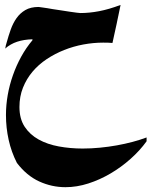

<svg xmlns="http://www.w3.org/2000/svg" viewBox="-20 -444 631 786"><path d="M580.1 134.3Q552.7 172.4 514.6 206.3Q476.6 240.2 432.6 266.1Q388.7 292 341.6 307.1Q294.4 322.3 248 322.3Q191.9 322.3 140.6 298.8Q89.4 275.4 49.3 223.1Q26.4 178.2 15.4 128.4Q4.4 78.6 4.4 26.9Q4.4 -14.2 11.7 -55.4Q19 -96.7 33 -136.2Q46.9 -175.8 66.9 -212.2Q86.9 -248.5 112.8 -279.3V-283.2Q77.6 -282.2 50.3 -273.2Q22.9 -264.2 1 -245.1Q2.4 -250 2.7 -251Q2.9 -252 2.9 -252.4Q2.9 -254.4 3.4 -256.3Q5.4 -262.2 7.3 -270Q14.6 -296.9 23.9 -323Q33.2 -349.1 47.6 -369.6Q62 -390.1 83.7 -402.8Q105.5 -415.5 138.2 -415.5Q146.5 -414.6 155.8 -413.1Q164.1 -412.1 174.3 -410.4Q184.6 -408.7 195.8 -406.7Q212.4 -404.3 231 -401.4Q249.5 -398.4 265.9 -396Q282.2 -393.6 294.2 -392.1Q306.2 -390.6 309.1 -390.6Q345.7 -390.6 385.7 -398.2Q425.8 -405.8 473.6 -423.8Q471.2 -412.1 468.8 -400.6Q466.3 -389.2 464.4 -379.4Q462.4 -371.1 460.9 -363Q459.5 -355 457.5 -346.2Q453.1 -326.2 449 -307.6Q444.8 -289.1 440.4 -268.1Q432.1 -269 422.1 -269.3Q412.1 -269.5 402.3 -269.5Q362.8 -269.5 321.8 -262Q280.8 -254.4 242.7 -239.3Q204.6 -224.1 171.1 -201.9Q137.7 -179.7 113 -150.4Q88.4 -121.1 74 -85Q59.6 -48.8 59.6 -5.9Q59.6 42.5 81.1 75Q102.5 107.4 138.4 127.2Q174.3 147 220.9 155.5Q267.6 164.1 318.4 164.1Q353.5 164.1 388.9 160.6Q424.3 157.2 458.3 151.1Q492.2 145 523.2 136.7Q554.2 128.4 580.1 118.7Z"/></svg>

Font: XB Khoramshahr
Style: Bold
Weight: 700
Designer: Behnam
Foundry: Irmug
Version: Version 8.005 2009